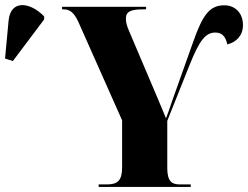

<svg xmlns="http://www.w3.org/2000/svg" viewBox="-243 -741 983 761"><path d="M-192 -499 -68 -664V-676C-123 -733 -201 -744 -209 -659L-223 -509ZM148 0H513V-10H470C436 -10 420 -24 420 -76V-262L507 -480C548 -583 572 -612 611 -612C640 -612 652 -592 658 -565C694 -574 720 -600 720 -642C720 -687 691 -720 646 -720C589 -720 561 -684 523 -576L439 -340C432 -319 423 -293 415 -272C395 -319 388 -338 374 -370L269 -617C259 -640 256 -653 256 -667C256 -695 274 -704 326 -704H336V-714H3V-704H8C35 -704 51 -691 69 -651L241 -264V-78C241 -25 223 -10 180 -10H148Z"/></svg>

Font: Noto Serif Display Condensed Black
Style: Regular
Weight: 900
Width: 3
Designer: Monotype Design Team
Foundry: Monotype Imaging Inc.
Version: Version 2.009